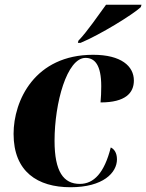

<svg xmlns="http://www.w3.org/2000/svg" viewBox="-20 -776 614 806"><path d="M309 -605 307 -596H318C400 -630 538 -715 571 -746L574 -756H425C394 -714 346 -643 309 -605ZM276 10C413 10 471 -51 471 -107C471 -136 458 -151 445 -157C418 -50 374 -4 315 -4C247 -4 209 -55 209 -185C209 -344 261 -533 339 -533C378 -533 405 -503 405 -414C405 -388 404 -368 402 -346C507 -346 542 -386 542 -438C542 -498 489 -546 371 -546C126 -546 37 -354 37 -214C37 -55 138 10 276 10Z"/></svg>

Font: Noto Serif Display ExtraBold
Style: Italic
Weight: 800
Italic angle: -12°
Designer: Monotype Design Team
Foundry: Monotype Imaging Inc.
Version: Version 2.009